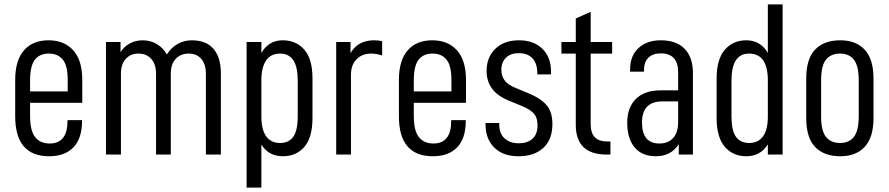

<svg xmlns="http://www.w3.org/2000/svg" viewBox="-20 -710 4082 882"><path d="M118.2 -237.8V-176.8Q118.2 -109.4 141.6 -80.1Q165 -50.8 208 -50.8Q290 -50.8 290 -153.8V-158.2H356.9V-154.8Q356.9 -74.2 317.4 -33.2Q277.8 7.8 206.1 7.8Q49.8 7.8 49.8 -175.8V-342.8Q49.8 -432.6 90.3 -479Q130.4 -524.9 203.1 -524.9Q274.9 -524.9 316.4 -479Q357.9 -433.1 357.9 -342.8V-237.8ZM118.2 -340.8V-290H291V-342.8Q291 -408.7 268.6 -436Q246.1 -463.9 204.1 -463.9Q162.1 -463.9 140.1 -435.5Q118.2 -407.2 118.2 -340.8Z M466.8 -517.1H533.7V-470.2Q548.3 -494.6 575.2 -509.8Q602.5 -524.9 634.8 -524.9Q671.4 -524.9 700.7 -507.3Q730 -489.7 746.6 -460Q765.6 -490.7 795.4 -507.8Q825.2 -524.9 860.8 -524.9Q927.2 -524.9 960.9 -485.4Q994.6 -445.8 994.6 -374V0H925.8V-371.1Q925.8 -415.5 904.3 -439.9Q883.3 -463.9 846.7 -463.9Q810.1 -463.9 787.1 -439.5Q764.6 -415.5 764.6 -372.1V0H696.8V-371.1Q696.8 -415 674.8 -439.5Q652.8 -463.9 615.7 -463.9Q579.6 -463.9 557.6 -439.5Q535.6 -415 535.6 -371.1V0H466.8Z M1112.8 -517.1H1180.7V-466.8Q1214.4 -524.9 1278.8 -524.9Q1340.8 -524.9 1378.4 -481.4Q1415.5 -438.5 1415.5 -349.1V-168Q1415.5 -78.6 1378.4 -35.6Q1340.8 7.8 1279.8 7.8Q1213.9 7.8 1180.7 -45.9V151.9H1112.8ZM1327.1 -81.5Q1347.7 -110.4 1347.7 -175.8V-340.8Q1347.7 -463.9 1266.6 -463.9Q1224.6 -463.9 1202.6 -432.6Q1180.7 -400.9 1180.7 -339.8V-174.8Q1180.7 -114.7 1202.6 -84Q1224.6 -53.2 1266.6 -53.2Q1306.6 -53.2 1327.1 -81.5Z M1524.4 -517.1H1590.3V-465.8Q1607.4 -496.1 1635.3 -510.7Q1662.1 -524.9 1698.2 -524.9Q1718.3 -524.9 1735.4 -521V-455.1Q1708.5 -463.9 1685.5 -463.9Q1644 -463.9 1618.2 -438Q1592.3 -412.1 1592.3 -367.2V0H1524.4Z M1880.9 -237.8V-176.8Q1880.9 -109.4 1904.3 -80.1Q1927.7 -50.8 1970.7 -50.8Q2052.7 -50.8 2052.7 -153.8V-158.2H2119.6V-154.8Q2119.6 -74.2 2080.1 -33.2Q2040.5 7.8 1968.8 7.8Q1812.5 7.8 1812.5 -175.8V-342.8Q1812.5 -432.6 1853 -479Q1893.1 -524.9 1965.8 -524.9Q2037.6 -524.9 2079.1 -479Q2120.6 -433.1 2120.6 -342.8V-237.8ZM1880.9 -340.8V-290H2053.7V-342.8Q2053.7 -408.7 2031.2 -436Q2008.8 -463.9 1966.8 -463.9Q1924.8 -463.9 1902.8 -435.5Q1880.9 -407.2 1880.9 -340.8Z M2210.4 -139.2V-145H2273.4V-139.2Q2273.4 -97.2 2297.4 -74.7Q2321.8 -51.8 2363.3 -51.8Q2402.3 -51.8 2425.8 -72.3Q2449.2 -92.8 2449.2 -134.8Q2449.2 -168.5 2433.6 -187Q2417.5 -206.1 2379.4 -222.2L2314.5 -249Q2215.3 -290 2215.3 -383.8Q2215.3 -447.3 2255.9 -486.3Q2295.9 -524.9 2364.3 -524.9Q2431.6 -524.9 2471.7 -485.8Q2511.2 -446.8 2511.2 -380.9V-368.2H2448.2V-374Q2448.2 -418 2426.3 -441.9Q2404.3 -465.8 2363.3 -465.8Q2325.7 -465.8 2304.7 -445.3Q2283.2 -424.8 2283.2 -389.2Q2283.2 -361.8 2297.4 -341.8Q2311.5 -321.3 2346.2 -307.1L2411.6 -279.8Q2464.4 -257.8 2490.7 -227.1Q2517.6 -195.8 2517.6 -140.1Q2517.6 -69.3 2476.1 -30.8Q2434.6 7.8 2361.3 7.8Q2291.5 7.8 2251 -31.7Q2210.4 -71.3 2210.4 -139.2Z M2693.4 -463.9V-139.2Q2693.4 -99.6 2712.4 -79.6Q2731.4 -60.1 2770 -60.1H2784.2V0H2767.1Q2625 0 2625 -136.2V-463.9H2559.1V-517.1H2625V-625L2693.4 -655.8V-517.1H2792V-463.9Z M3125.5 -485.4Q3163.1 -446.3 3163.1 -375V0H3098.1V-47.9Q3063 7.8 2993.2 7.8Q2929.2 7.8 2895.5 -32.7Q2861.3 -73.7 2861.3 -146Q2861.3 -215.8 2900.9 -255.4Q2940.4 -294.9 3015.1 -294.9H3095.2V-377.9Q3095.2 -464.8 3015.1 -464.8Q2978.5 -464.8 2958.5 -444.8Q2938.5 -424.8 2938.5 -389.2V-380.9H2874.5V-390.1Q2874.5 -453.6 2912.6 -488.8Q2951.7 -524.9 3015.1 -524.9Q3087.4 -524.9 3125.5 -485.4ZM3072.8 -76.7Q3095.2 -102.1 3095.2 -147.9V-244.1H3022.5Q2929.2 -244.1 2929.2 -147Q2929.2 -50.8 3009.3 -50.8Q3049.8 -50.8 3072.8 -76.7Z M3272 -168V-349.1Q3272 -438 3309.6 -481.4Q3347.2 -524.9 3408.2 -524.9Q3473.6 -524.9 3507.3 -466.8V-689.9H3575.2V0H3507.3V-46.9Q3473.6 7.8 3408.2 7.8Q3347.2 7.8 3309.6 -35.6Q3272 -79.1 3272 -168ZM3507.3 -174.8V-339.8Q3507.3 -463.9 3421.4 -463.9Q3340.3 -463.9 3340.3 -340.8V-175.8Q3340.3 -110.4 3360.8 -81.5Q3381.3 -53.2 3421.4 -53.2Q3463.4 -53.2 3485.4 -84Q3507.3 -114.7 3507.3 -174.8Z M3683.6 -168V-349.1Q3683.6 -439.9 3724.6 -482.4Q3765.6 -524.9 3839.8 -524.9Q3912.1 -524.9 3952.1 -481.9Q3992.7 -438.5 3992.7 -349.1V-168Q3992.7 -78.6 3952.1 -35.2Q3912.1 7.8 3839.8 7.8Q3765.6 7.8 3724.6 -34.7Q3683.6 -77.1 3683.6 -168ZM3924.8 -175.8V-340.8Q3924.8 -407.2 3902.8 -435.5Q3880.9 -463.9 3838.9 -463.9Q3796.9 -463.9 3774.4 -436Q3752 -408.7 3752 -340.8V-175.8Q3752 -108.4 3774.4 -81.1Q3796.9 -53.2 3838.9 -53.2Q3880.9 -53.2 3902.8 -81.5Q3924.8 -109.9 3924.8 -175.8Z"/></svg>

Font: D-DIN Condensed
Style: Regular
Weight: 400
Width: 3
Designer: Charles Nix
Foundry: Datto Inc.
Version: Version 1.00